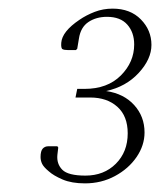

<svg xmlns="http://www.w3.org/2000/svg" viewBox="-20 -920 371 445"><path d="M177 -495Q146 -495 125 -504Q104 -513 93 -523Q81 -533 77.5 -540.5Q74 -548 74 -556Q74 -570 79 -575.5Q84 -581 92 -581H113L115 -578L113 -561Q111 -540 124.5 -526.5Q138 -513 178 -513Q221 -513 248.5 -540.5Q276 -568 276 -611Q276 -651 252 -672.5Q228 -694 189 -694H155L159 -714H176Q229 -714 260 -745Q291 -776 291 -817Q291 -845 275 -863Q259 -881 228 -881Q203 -881 185 -869Q167 -857 163 -831L159 -807L156 -804H137Q129 -804 125 -806Q121 -808 122 -821Q124 -847 164 -874Q180 -885 199.5 -892.5Q219 -900 241 -900Q282 -900 306.5 -875Q331 -850 331 -816Q331 -783 301.5 -751Q272 -719 226 -709Q267 -703 291 -676.5Q315 -650 315 -613Q315 -583 296.5 -556Q278 -529 246.5 -512Q215 -495 177 -495Z"/></svg>

Font: Spectral ExtraLight
Style: Italic
Weight: 275
Italic angle: -10°
Designer: Jean-Baptiste Levee
Foundry: Production Type
Version: Version 2.001